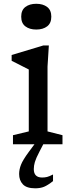

<svg xmlns="http://www.w3.org/2000/svg" viewBox="-20 -762 386 1014"><path d="M171.5 -606Q136 -606 114 -622.8Q92 -639.5 92 -674Q92 -708.5 114 -725.2Q136 -742 171.5 -742Q207 -742 229 -725.2Q251 -708.5 251 -674Q251 -639.5 229 -622.8Q207 -606 171.5 -606ZM188.5 38.5Q170 74 164.2 93.5Q158.5 113 158.5 131Q158.5 175.5 202.5 175.5Q217 175.5 228.8 172.5Q240.5 169.5 260 159.5V194.5Q232 216.5 212.5 224.5Q193 232.5 166 232.5Q120.5 232.5 100.8 211.5Q81 190.5 81 157Q81 133.5 90.8 108.2Q100.5 83 133 39L162 0H48.5V-48L132 -68V-395L41.5 -441V-471.5L209 -522H238L231 -410V-68L310 -48V0H208.5Z"/></svg>

Font: Newsreader Caption
Style: Regular
Weight: 400
Designer: Hugues Gentile
Foundry: Production Type
Version: Version 1.001